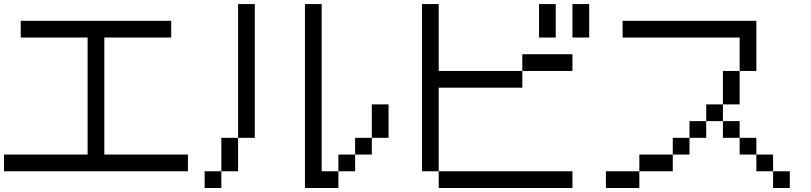

<svg xmlns="http://www.w3.org/2000/svg" viewBox="-20 -937 4040 957"><path d="M0 -83.3V-166.7H416.7V-750H83.3V-833.3H833.3V-750H500V-166.7H916.7V-83.3Z M1000 0V-83.3H1083.3V0ZM1750 -166.7V-83.3H1666.7V-166.7ZM1750 -250H1833.3V-166.7H1750ZM1166.7 -83.3H1083.3V-250H1166.7ZM1166.7 -250V-916.7H1250V-250ZM1916.7 -250H1833.3V-416.7H1916.7ZM1500 0V-916.7H1583.3V-83.3H1666.7V0Z M2750 -916.7V-750H2666.7V-916.7ZM2083.3 -916.7H2166.7V-583.3H2583.3V-500H2166.7V-83.3H2083.3ZM2166.7 -83.3H2833.3V0H2166.7ZM2916.7 -916.7V-750H2833.3V-916.7ZM2833.3 -583.3H2583.3V-666.7H2833.3Z M3000 0V-83.3H3166.7V0ZM3750 -166.7H3666.7V-250H3750ZM3750 -83.3V-166.7H3833.3V-83.3ZM3750 -583.3H3666.7V-750H3083.3V-833.3H3750ZM3166.7 -83.3V-166.7H3333.3V-83.3ZM3916.7 -83.3V0H3833.3V-83.3ZM3333.3 -166.7V-250H3416.7V-166.7ZM3500 -333.3V-416.7H3583.3V-333.3ZM3500 -250H3416.7V-333.3H3500ZM3666.7 -416.7H3583.3V-583.3H3666.7ZM3666.7 -333.3V-250H3583.3V-333.3Z"/></svg>

Font: Galmuri11 Regular
Style: Regular
Weight: 400
Designer: Minseo Lee (Quiple)
Version: Version 2.356;hotconv 1.1.0;makeotfexe 2.6.0 DEVELOPMENT